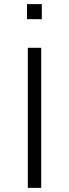

<svg xmlns="http://www.w3.org/2000/svg" viewBox="-20 -912 335 932"><path d="M180 0H115V-680H180ZM183 -819H111V-892H183Z"/></svg>

Font: Inria Sans Light
Style: Regular
Weight: 300
Designer: Black Foundry Team
Foundry: Black Foundry
Version: Version 1.2; ttfautohint (v1.8.3)